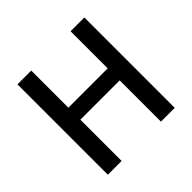

<svg xmlns="http://www.w3.org/2000/svg" viewBox="-164 -820 984 984"><g transform="rotate(-45 328.5 -327.5)"><path d="M86 0V-655H186V-386H471V-655H571V0H471V-299H186V0Z"/></g></svg>

Font: Source Sans 3 Medium
Style: Regular
Weight: 500
Designer: Paul D. Hunt
Foundry: Adobe
Version: Version 3.052;hotconv 1.1.0;makeotfexe 2.6.0